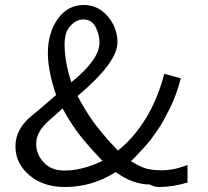

<svg xmlns="http://www.w3.org/2000/svg" viewBox="-20 -732 833 770"><path d="M42 -145Q42 -199 81 -243Q86 -249 92 -254.5Q98 -260 107 -267.5Q116 -275 143.5 -298Q171 -321 205 -351Q172 -448 172 -519Q172 -601 212 -656.5Q252 -712 316 -712Q373 -712 412 -666.5Q451 -621 451 -562Q451 -481 291 -347Q306 -319 323 -291Q340 -263 354 -244Q368 -225 386.5 -202.5Q405 -180 413 -171Q421 -162 437 -145L453 -128Q586 -236 639 -436L705 -418Q697 -386 686 -355.5Q675 -325 662 -299Q649 -273 637 -251Q625 -229 610 -207.5Q595 -186 584.5 -172Q574 -158 558.5 -141.5Q543 -125 537 -118Q531 -111 518 -98L505 -86Q550 -57 581 -53Q600 -49 628 -49Q647 -49 666 -52Q685 -55 696 -58.5Q707 -62 718.5 -65.5Q730 -69 732 -70V0Q672 18 618 18Q598 18 581 8H582Q513 8 444 -42Q351 18 239 18Q153 18 97.5 -29.5Q42 -77 42 -145ZM125 -155Q125 -113 155.5 -80.5Q186 -48 238 -48Q311 -48 391 -87Q337 -143 301.5 -188Q266 -233 231 -297L177 -249Q125 -204 125 -155ZM239 -554Q239 -485 266 -402Q379 -493 379 -561Q379 -593 363.5 -623.5Q348 -654 314 -654Q287 -654 263 -629Q239 -604 239 -554Z"/></svg>

Font: Coval
Style: Light
Weight: 300
Foundry: Context Ltd
Version: Version 001.000